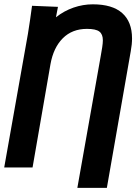

<svg xmlns="http://www.w3.org/2000/svg" viewBox="-22 -776 646 911"><path d="M130 -748.5 253 -743.5 243.5 -694Q282 -724.5 327 -740Q372 -755.5 418.5 -755.5Q511 -755.5 557.8 -714Q604.5 -672.5 604.5 -593.5Q604.5 -566 598.5 -533.5L485 115.5H345L456 -510.5Q460 -532 463 -552Q466 -572 466 -585Q466 -613.5 449.5 -626.2Q433 -639 390.5 -639Q320.5 -639 276 -594.5Q231.5 -550 217.5 -471.5L132.5 18.5H-2L110.5 -615.5Q121 -680.5 130 -748.5Z"/></svg>

Font: JuliaMono ExtraBold
Style: Italic
Weight: 800
Italic angle: -9°
Monospace: yes
Designer: cormullion
Foundry: corm
Version: Version 0.057; ttfautohint (v1.8.4)